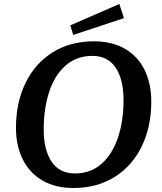

<svg xmlns="http://www.w3.org/2000/svg" viewBox="-20 -927 814 962"><path d="M60 -287Q60 -412 107.5 -510.5Q155 -609 243.5 -664.5Q332 -720 450 -720Q541 -720 606 -682.5Q671 -645 704.5 -576.5Q738 -508 738 -417Q738 -293 690.5 -194.5Q643 -96 554.5 -40.5Q466 15 348 15Q258 15 193 -22.5Q128 -60 94 -128.5Q60 -197 60 -287ZM599 -426Q599 -529 559.5 -588Q520 -647 443 -647Q363 -647 308 -598Q253 -549 226 -465.5Q199 -382 199 -278Q199 -176 238.5 -117Q278 -58 356 -58Q435 -58 489.5 -107Q544 -156 571.5 -239Q599 -322 599 -426ZM332 -800 578 -907 601 -836 347 -752Z"/></svg>

Font: Andada Pro
Style: Bold Italic
Weight: 700
Italic angle: -7°
Designer: Carolina Giovagnoli
Foundry: Huerta Tipografica
Version: Version 3.005; ttfautohint (v1.8.4)